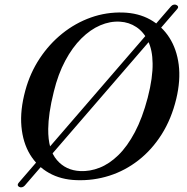

<svg xmlns="http://www.w3.org/2000/svg" viewBox="-20 -767 808 831"><path d="M62.8 41.9Q57.2 38.8 56.9 33.6Q56.6 28.3 62.3 22.3L720.3 -739.8Q725.5 -745.6 732.2 -746.9Q738.8 -748.2 744.4 -745.1Q750.5 -741.8 750.9 -736.9Q751.2 -731.9 745.4 -726.1L87 36.4Q81.6 42.1 75.1 43.5Q68.6 44.9 62.8 41.9ZM511.9 -712.8Q578.6 -710.8 629.8 -682.5Q680.9 -654.1 712.9 -604.3Q744.9 -554.4 753.5 -487.2Q762.1 -419.9 743 -339.6Q722.1 -252.6 679.8 -185.7Q637.5 -118.8 579.6 -73.6Q521.7 -28.3 453.2 -6.5Q384.6 15.4 310.7 12.7Q243.8 10.5 192.4 -18.3Q141 -47.1 110 -98.3Q79 -149.6 72.7 -219.9Q66.4 -290.3 89.7 -375.7Q110.2 -451 151.5 -513.6Q192.8 -576.2 249.5 -621.8Q306.3 -667.4 373.3 -691.2Q440.3 -715 511.9 -712.8ZM327.3 -26.6Q369.1 -24.6 411.1 -41.1Q453.2 -57.6 492.1 -95.4Q531 -133.2 563.6 -194.8Q596.3 -256.3 619.3 -344Q630.8 -388.4 635.9 -425.4Q641.1 -462.4 640.5 -492.9Q639.9 -550.3 620.8 -589.6Q601.8 -628.9 570.1 -649.9Q538.4 -671 499.2 -673.2Q456.7 -675.8 413.8 -657.4Q370.8 -639 332.1 -600.5Q293.3 -562 262.4 -504.2Q231.4 -446.4 212.9 -370.3Q200.4 -320.6 194.7 -280.5Q189 -240.4 188.7 -208.7Q187.7 -118.9 226.4 -74.2Q265 -29.4 327.3 -26.6Z"/></svg>

Font: Fraunces Wonky
Style: Italic
Weight: 900
Italic angle: -16°
Version: Version 1.000;[b76b70a41]